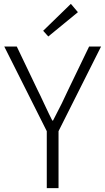

<svg xmlns="http://www.w3.org/2000/svg" viewBox="-20 -968 542 988"><path d="M220.7 0V-293L2 -728.5H66.4L172.9 -505.9Q185.5 -481.4 208 -432.6Q234.4 -376 249 -347.7H252.9Q302.7 -442.4 331.1 -505.9L438.5 -728.5H500L281.2 -293V0ZM228.5 -780.3 202.1 -809.6 344.7 -948.2 380.9 -905.3Z"/></svg>

Font: Taipei Sans TC Beta Light
Style: Regular
Weight: 300
Designer: JT Foundry
Foundry: JT Foundry
Version: Version 1.000